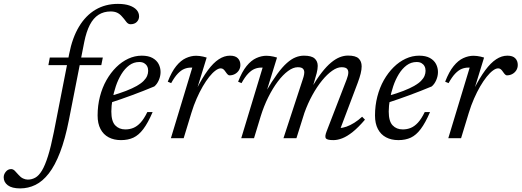

<svg xmlns="http://www.w3.org/2000/svg" viewBox="-202 -730 2755 1014"><path d="M53.5 -386 61 -426H341L333 -386ZM162 -96.5Q142 5 115.2 74.5Q88.5 144 55.8 186Q23 228 -15 246.5Q-53 265 -95.5 265Q-139 265 -160.8 248.5Q-182.5 232 -182.5 206.5Q-182.5 190.5 -171.2 176.8Q-160 163 -143 163Q-133 163 -124 171.8Q-115 180.5 -104 193.5Q-93 206.5 -80.2 212.5Q-67.5 218.5 -55 218.5Q-34 218.5 -15.5 208.2Q3 198 19.5 170.8Q36 143.5 51.5 94.2Q67 45 82.5 -33L163.5 -446Q180 -530.5 215.2 -589.2Q250.5 -648 302.5 -678.8Q354.5 -709.5 420.5 -709.5Q457 -709.5 482 -700.8Q507 -692 519.8 -677.2Q532.5 -662.5 532.5 -643.5Q532.5 -626.5 520.5 -614.2Q508.5 -602 487 -602Q474 -602 463.8 -616.2Q453.5 -630.5 442 -643Q431 -656 416.8 -662.8Q402.5 -669.5 382.5 -669.5Q346 -669.5 318.5 -652Q291 -634.5 272.5 -598.8Q254 -563 243 -508.5Z M533.5 -402.5Q504 -402.5 480.5 -385Q457 -367.5 439.2 -338.5Q421.5 -309.5 409.8 -274.8Q398 -240 392 -205Q386 -170 386 -141Q386 -89.5 406.5 -68Q427 -46.5 460 -46.5Q482.5 -46.5 502.2 -54.5Q522 -62.5 540.2 -82.2Q558.5 -102 576 -138H604Q579.5 -81 555.2 -48.8Q531 -16.5 502.8 -3.2Q474.5 10 437 10Q399.5 10 371.8 -4.8Q344 -19.5 328.8 -48.5Q313.5 -77.5 313.5 -120Q313.5 -172.5 325.8 -220Q338 -267.5 360.2 -306.8Q382.5 -346 411.8 -375Q441 -404 475.5 -420Q510 -436 546.5 -436Q581.5 -436 603.5 -423.8Q625.5 -411.5 635.8 -391.8Q646 -372 646 -349.5Q646 -328 636.8 -306.8Q627.5 -285.5 613 -273.5Q584 -261.5 555 -250Q526 -238.5 496.8 -227.8Q467.5 -217 438.2 -206.8Q409 -196.5 379.5 -187L381 -223Q429 -236.5 463.5 -250Q498 -263.5 520.8 -276.5Q543.5 -289.5 556.5 -302.8Q569.5 -316 575 -329.2Q580.5 -342.5 580.5 -356Q580.5 -370 575 -380.2Q569.5 -390.5 559.2 -396.5Q549 -402.5 533.5 -402.5Z M813.5 -373Q811.5 -373 809.8 -373Q808 -373 806 -373Q788 -373 771 -366Q754 -359 737 -341.2Q720 -323.5 702 -291L684 -298.5Q704.5 -351.5 728.8 -381.2Q753 -411 780 -423.2Q807 -435.5 834 -435.5Q843.5 -435.5 852.8 -434.2Q862 -433 871.2 -431Q880.5 -429 889.5 -426L838 -258.5H835.5Q866.5 -319.5 895.5 -358.8Q924.5 -398 953.5 -417Q982.5 -436 1012.5 -436Q1041 -436 1054.2 -422.2Q1067.5 -408.5 1067.5 -387Q1067.5 -371 1059.5 -358.5Q1051.5 -346 1038.5 -339Q1025.5 -332 1010 -332Q1006 -332 1001.5 -335.8Q997 -339.5 990.5 -349Q984 -359 978 -364Q972 -369 964 -369Q951.5 -369 935.8 -357.2Q920 -345.5 903 -324.2Q886 -303 869 -273.8Q852 -244.5 836.5 -209.2Q821 -174 809 -134.5L768 0H700.5Z M1590 -35.5 1591 -54Q1607.5 -54 1627.5 -61Q1647.5 -68 1669 -81.5Q1690.5 -95 1710.5 -113.5L1725.5 -98Q1690.5 -57 1660.8 -33.2Q1631 -9.5 1606 0.2Q1581 10 1558.5 10Q1526 10 1519 0.8Q1512 -8.5 1523 -36.5L1629 -311Q1633 -321.5 1635.2 -330.5Q1637.5 -339.5 1637.5 -347.5Q1637.5 -360.5 1629.5 -367.8Q1621.5 -375 1601.5 -375Q1579 -375 1552.5 -356.5Q1526 -338 1499 -305Q1472 -272 1447.8 -228Q1423.5 -184 1405.5 -133.5L1363.5 0H1295L1397 -311Q1399.5 -318 1401.2 -324.5Q1403 -331 1404 -336.8Q1405 -342.5 1405 -347.5Q1405 -360.5 1397.2 -367.8Q1389.5 -375 1370.5 -375Q1346.5 -375 1319.2 -355Q1292 -335 1265.2 -299.5Q1238.5 -264 1215 -217Q1191.5 -170 1175 -116.5L1139.5 0H1072L1185 -373Q1183 -373 1181.2 -373Q1179.5 -373 1177.5 -373Q1159.5 -373 1142.5 -366Q1125.5 -359 1108.5 -341.2Q1091.5 -323.5 1073.5 -291L1055.5 -298.5Q1076 -351.5 1100.2 -381.2Q1124.5 -411 1151.5 -423.2Q1178.5 -435.5 1205.5 -435.5Q1215 -435.5 1224.2 -434.2Q1233.5 -433 1242.8 -431Q1252 -429 1261 -426L1205 -245H1201.5Q1234.5 -301.5 1261.8 -338.8Q1289 -376 1313 -397.2Q1337 -418.5 1359 -427.2Q1381 -436 1403 -436Q1443 -436 1459.5 -421.2Q1476 -406.5 1476 -382Q1476 -365.5 1470.5 -343.8Q1465 -322 1456 -293L1448.5 -268.5H1444.5Q1472.5 -315.5 1497.8 -347.8Q1523 -380 1546.5 -399.5Q1570 -419 1592.2 -427.8Q1614.5 -436.5 1636 -436.5Q1676 -436.5 1692 -421.2Q1708 -406 1708 -379.5Q1708 -363 1702.8 -341.5Q1697.5 -320 1687 -292Z M1998.5 -402.5Q1969 -402.5 1945.5 -385Q1922 -367.5 1904.2 -338.5Q1886.5 -309.5 1874.8 -274.8Q1863 -240 1857 -205Q1851 -170 1851 -141Q1851 -89.5 1871.5 -68Q1892 -46.5 1925 -46.5Q1947.5 -46.5 1967.2 -54.5Q1987 -62.5 2005.2 -82.2Q2023.5 -102 2041 -138H2069Q2044.5 -81 2020.2 -48.8Q1996 -16.5 1967.8 -3.2Q1939.5 10 1902 10Q1864.5 10 1836.8 -4.8Q1809 -19.5 1793.8 -48.5Q1778.5 -77.5 1778.5 -120Q1778.5 -172.5 1790.8 -220Q1803 -267.5 1825.2 -306.8Q1847.5 -346 1876.8 -375Q1906 -404 1940.5 -420Q1975 -436 2011.5 -436Q2046.5 -436 2068.5 -423.8Q2090.5 -411.5 2100.8 -391.8Q2111 -372 2111 -349.5Q2111 -328 2101.8 -306.8Q2092.5 -285.5 2078 -273.5Q2049 -261.5 2020 -250Q1991 -238.5 1961.8 -227.8Q1932.5 -217 1903.2 -206.8Q1874 -196.5 1844.5 -187L1846 -223Q1894 -236.5 1928.5 -250Q1963 -263.5 1985.8 -276.5Q2008.5 -289.5 2021.5 -302.8Q2034.5 -316 2040 -329.2Q2045.5 -342.5 2045.5 -356Q2045.5 -370 2040 -380.2Q2034.5 -390.5 2024.2 -396.5Q2014 -402.5 1998.5 -402.5Z M2278.5 -373Q2276.5 -373 2274.8 -373Q2273 -373 2271 -373Q2253 -373 2236 -366Q2219 -359 2202 -341.2Q2185 -323.5 2167 -291L2149 -298.5Q2169.5 -351.5 2193.8 -381.2Q2218 -411 2245 -423.2Q2272 -435.5 2299 -435.5Q2308.5 -435.5 2317.8 -434.2Q2327 -433 2336.2 -431Q2345.5 -429 2354.5 -426L2303 -258.5H2300.5Q2331.5 -319.5 2360.5 -358.8Q2389.5 -398 2418.5 -417Q2447.5 -436 2477.5 -436Q2506 -436 2519.2 -422.2Q2532.5 -408.5 2532.5 -387Q2532.5 -371 2524.5 -358.5Q2516.5 -346 2503.5 -339Q2490.5 -332 2475 -332Q2471 -332 2466.5 -335.8Q2462 -339.5 2455.5 -349Q2449 -359 2443 -364Q2437 -369 2429 -369Q2416.5 -369 2400.8 -357.2Q2385 -345.5 2368 -324.2Q2351 -303 2334 -273.8Q2317 -244.5 2301.5 -209.2Q2286 -174 2274 -134.5L2233 0H2165.5Z"/></svg>

Font: Newsreader Text
Style: Italic
Weight: 400
Italic angle: -17°
Designer: Hugues Gentile
Foundry: Production Type
Version: Version 1.001